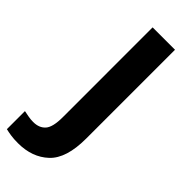

<svg xmlns="http://www.w3.org/2000/svg" viewBox="-372 -753 1007 1007"><g transform="rotate(45 131.5 -249.5)"><path d="M17 215Q122 215 187.5 153.5Q253 92 253 -55V-714H87V-48Q87 26 63 53Q39 80 -5 80Q-25 80 -42.5 76.5Q-60 73 -76 70V204Q-60 208 -37 211.5Q-14 215 17 215Z"/></g></svg>

Font: Noto Sans UI Extra
Style: Regular
Weight: 800
Designer: Monotype Design Team
Foundry: Monotype Imaging Inc.
Version: Version 1.901